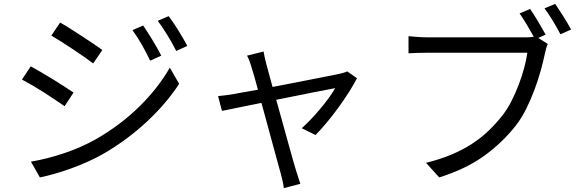

<svg xmlns="http://www.w3.org/2000/svg" viewBox="-20 -877 2990 987"><path d="M716 -746Q725 -732 737.5 -713Q750 -694 763 -672.5Q776 -651 788 -630Q800 -609 809 -591L752 -565Q733 -605 709.5 -646.5Q686 -688 661 -722ZM847 -794Q857 -781 870 -762Q883 -743 896 -722Q909 -701 921.5 -679.5Q934 -658 943 -641L886 -615Q866 -655 841 -695.5Q816 -736 791 -770ZM289 -761Q311 -749 341.5 -729.5Q372 -710 403.5 -689.5Q435 -669 462.5 -650.5Q490 -632 506 -620L459 -551Q441 -565 413.5 -584Q386 -603 355.5 -623.5Q325 -644 295.5 -662.5Q266 -681 244 -694ZM139 -46Q222 -60 310 -89.5Q398 -119 474 -162Q599 -234 695.5 -328.5Q792 -423 853 -529L901 -446Q835 -345 736 -252.5Q637 -160 516 -89Q478 -67 435 -47.5Q392 -28 348 -12Q304 4 262 16Q220 28 185 35ZM138 -536Q160 -524 191 -506Q222 -488 253.5 -468.5Q285 -449 313 -431Q341 -413 358 -401L312 -331Q293 -344 265 -363Q237 -382 206.5 -401.5Q176 -421 146 -438.5Q116 -456 93 -468Z M1815 -475Q1799 -443 1773.5 -403Q1748 -363 1718.5 -322.5Q1689 -282 1658 -245Q1627 -208 1602 -183L1531 -218Q1554 -238 1579 -264.5Q1604 -291 1627.5 -319Q1651 -347 1670.5 -374Q1690 -401 1703 -424Q1694 -422 1665 -416.5Q1636 -411 1594.5 -403Q1553 -395 1502.5 -384.5Q1452 -374 1400 -364Q1415 -310 1431 -252.5Q1447 -195 1461 -144Q1475 -93 1486 -54.5Q1497 -16 1502 0Q1507 14 1513 34Q1519 54 1524 68L1439 90Q1437 73 1433 54.5Q1429 36 1424 18Q1419 1 1408.5 -38Q1398 -77 1384 -128Q1370 -179 1354.5 -236.5Q1339 -294 1324 -348Q1289 -341 1256.5 -334.5Q1224 -328 1197.5 -322.5Q1171 -317 1151 -313Q1131 -309 1121 -307L1101 -383Q1122 -385 1141.5 -387.5Q1161 -390 1184 -394Q1195 -396 1227.5 -402Q1260 -408 1306 -416Q1295 -456 1286.5 -486.5Q1278 -517 1273 -531Q1263 -567 1250 -591L1335 -612Q1337 -599 1340.5 -583Q1344 -567 1349 -548L1381 -430Q1434 -440 1490 -451Q1546 -462 1594.5 -471.5Q1643 -481 1678.5 -488Q1714 -495 1727 -498Q1736 -500 1746.5 -503Q1757 -506 1765 -510Z M2747 -682 2796 -651Q2791 -640 2787.5 -628Q2784 -616 2781 -601Q2773 -562 2759.5 -513.5Q2746 -465 2727.5 -415.5Q2709 -366 2685.5 -318.5Q2662 -271 2632 -232Q2563 -144 2469 -76Q2375 -8 2238 35L2170 -40Q2243 -58 2301 -82.5Q2359 -107 2406 -137.5Q2453 -168 2490.5 -204Q2528 -240 2560 -280Q2587 -314 2608.5 -356Q2630 -398 2646.5 -441.5Q2663 -485 2674.5 -527.5Q2686 -570 2691 -606H2179Q2150 -606 2124.5 -605Q2099 -604 2080 -603V-691Q2100 -689 2127.5 -687Q2155 -685 2180 -685H2681Q2691 -685 2701.5 -685.5Q2712 -686 2724 -688Q2708 -717 2688 -750.5Q2668 -784 2651 -808L2705 -831Q2714 -818 2725 -801Q2736 -784 2746.5 -766Q2757 -748 2767 -730.5Q2777 -713 2785 -699ZM2834 -857Q2843 -844 2854 -827Q2865 -810 2876.5 -792Q2888 -774 2898 -756.5Q2908 -739 2916 -725L2861 -701Q2853 -716 2843 -734Q2833 -752 2822 -770Q2811 -788 2800 -804.5Q2789 -821 2779 -834Z"/></svg>

Font: SpoqaHanSans-Regular
Style: Regular
Weight: 400
Designer: [Spoqa Han Sans] Dong-huui Kim \uAE40 \uB3D9 \uD718  Younghwa Kang \uAC15 \uC601 \uD654  [Noto Sans] Ryoko NISHIZUKA \u8
Foundry: Spoqa (http://www.spoqa-han-sans.com)
Version: Version 2.000